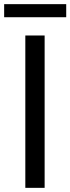

<svg xmlns="http://www.w3.org/2000/svg" viewBox="-22 -905 339 925"><path d="M100 0H193V-734H100ZM-2 -822H297V-885H-2Z"/></svg>

Font: Source Han Sans HK
Style: Regular
Weight: 400
Designer: Ryoko NISHIZUKA 西塚涼子 (kana, bopomofo & ideographs); Paul D. Hunt (Latin, Greek & Cyrillic); Sandoll Communications 산돌커뮤니
Foundry: Adobe
Version: Version 2.000;hotconv 1.0.107;makeotfexe 2.5.65593